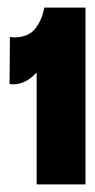

<svg xmlns="http://www.w3.org/2000/svg" viewBox="-20 -721 249 503"><path d="M76 -238V-531Q63 -517 47.5 -508.5Q32 -500 12 -500L5 -501L6 -624L16 -623Q54 -623 72 -645.5Q90 -668 96 -701H204V-238Z"/></svg>

Font: CAT Rhythmus
Style: Regular
Weight: 400
Designer: Peter Wiegel nach alter Vorlage
Foundry: Peter Wiegel
Version: 1.000